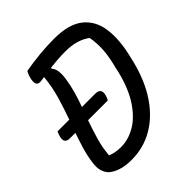

<svg xmlns="http://www.w3.org/2000/svg" viewBox="-199 -854 997 997"><g transform="rotate(-45 300.0 -355.0)"><path d="M29 -367H115Q136 -425 154 -486.5Q172 -548 179 -616Q167 -614 158 -613Q149 -612 145 -612Q112 -612 126 -666Q131 -685 140 -700Q198 -710 251 -715Q304 -720 356 -720Q464 -720 519 -676Q574 -632 584.5 -554Q595 -476 570 -375L562 -341Q534 -230 481 -151.5Q428 -73 355.5 -31.5Q283 10 196 10Q148 10 115 -2Q82 -14 65 -31Q52 -45 45 -67Q38 -89 43 -126Q49 -169 61.5 -211Q74 -253 89 -296H49Q7 -296 19 -340Q21 -346 23 -353Q25 -360 29 -367ZM130 -90Q161 -76 205 -76Q259 -76 310.5 -106Q362 -136 404 -199.5Q446 -263 470 -361L474 -380Q493 -453 495.5 -500Q498 -547 490 -592Q437 -632 352 -632Q322 -632 293.5 -630Q265 -628 240 -625L237 -619Q261 -595 252 -531Q246 -489 234.5 -448.5Q223 -408 208 -367H305Q350 -367 338 -323Q335 -310 327 -296H182Q164 -245 149 -194Q134 -143 130 -90Z"/></g></svg>

Font: Recursive Mn Csl St
Style: Italic
Weight: 400
Italic angle: -15°
Monospace: yes
Version: Version 1.079;hotconv 1.0.112;makeotfexe 2.5.65598; ttfautoh